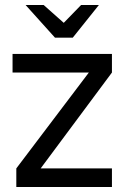

<svg xmlns="http://www.w3.org/2000/svg" viewBox="-20 -746 496 765"><path d="M82 -726H154L234 -655L303 -726H374L270 -596H199ZM30 -457V-531H426V-457L142 -75H426V-1H45V-75L334 -457Z"/></svg>

Font: Mina
Style: Regular
Weight: 400
Version: Version 1.000